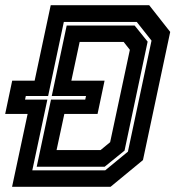

<svg xmlns="http://www.w3.org/2000/svg" viewBox="-32 -720 676 740"><path d="M14.5 0 74.5 -281H-12L15 -409H101.5L163.5 -700H543L624 -597L519 -103L394 0ZM92.5 -63.5H373.5L461 -135.5L552 -563.5L495 -635.5H214L153.5 -350H67.5L64.5 -336H150.5ZM109.5 -77.5 164.5 -336H296.5L299.5 -350H167.5L225 -621.5H487L537 -559.5L448 -139.5L371.5 -77.5ZM186 -141.5H355.5L392.5 -172L468.5 -528L444.5 -558.5H275L243 -409H371L344 -281H216Z"/></svg>

Font: Tourney Thin
Style: Bold Italic
Weight: 700
Italic angle: -12°
Version: Version 1.015